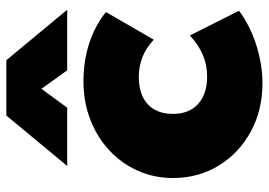

<svg xmlns="http://www.w3.org/2000/svg" viewBox="-138 -674 827 590"><g transform="rotate(-90 275.0 -378.5)"><path d="M314.5 15Q231.5 15 165.8 -21Q100 -57 61.8 -119.2Q23.5 -181.5 23.5 -260Q23.5 -318.5 46 -368.5Q68.5 -418.5 109 -456Q149.5 -493.5 203.5 -514.2Q257.5 -535 320.5 -535Q383 -535 437 -517.5Q491 -500 533.5 -466L448.5 -319Q423 -343 394.2 -354Q365.5 -365 334.5 -365Q298.5 -365 273 -352.8Q247.5 -340.5 234 -317Q220.5 -293.5 220.5 -260Q220.5 -210.5 251 -182.8Q281.5 -155 335.5 -155Q370 -155 401.2 -168Q432.5 -181 461.5 -208L537.5 -57Q492.5 -23.5 432.8 -4.2Q373 15 314.5 15ZM60.5 -585 215.5 -772H385.5L540.5 -585H354.5L297.5 -664L239.5 -585Z"/></g></svg>

Font: Geologica Roman Black
Style: Regular
Weight: 900
Designer: Sindre Bremnes, Frode Helland
Foundry: Monokrom Skriftforlag AS
Version: Version 1.010;gftools[0.9.28]